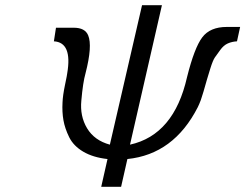

<svg xmlns="http://www.w3.org/2000/svg" viewBox="-20 -713 938 734"><path d="M186 -555 194 -607H262Q305 -607 317 -578Q334 -538 307 -433Q297 -398 291 -329Q285 -269 313 -222.5Q341 -176 400 -160L523 -693H599L477 -160Q645 -197 695 -418Q723 -530 753 -570Q783 -610 847 -610H898L886 -555Q867 -554 851 -547Q835 -540 822 -522Q809 -504 801.5 -493.5Q794 -483 784 -451Q774 -419 771.5 -410Q769 -401 758 -363L752 -344Q750 -337 747.5 -330Q745 -323 741.5 -315Q738 -307 736 -303Q644 -123 467 -105L443 1H367L391 -105Q336 -111 298.5 -133Q261 -155 244.5 -188.5Q228 -222 222.5 -253.5Q217 -285 219 -321Q220 -348 228.5 -388.5Q237 -429 237 -433Q257 -551 186 -555Z"/></svg>

Font: Coval
Style: ExtraLight Italic
Weight: 200
Foundry: Context Ltd
Version: Version 001.000